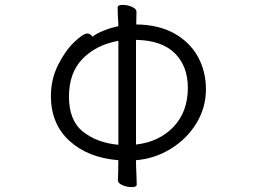

<svg xmlns="http://www.w3.org/2000/svg" viewBox="-20 -745 1040 785"><path d="M188 -351Q188 -420 217 -478.5Q246 -537 283 -572.5Q320 -608 337 -608Q349 -608 358 -595Q373 -607 402 -619Q431 -631 464 -638Q464 -652 462 -676L461 -715Q461 -725 482 -725Q501 -725 519.5 -717Q538 -709 538 -697L537 -645Q630 -644 694 -607.5Q758 -571 790 -511.5Q822 -452 822 -380Q822 -305 783 -241Q744 -177 678 -136.5Q612 -96 536 -90Q536 -64 538 -26L539 10Q539 20 518 20Q499 20 480.5 12Q462 4 462 -8Q462 -23 463 -35L464 -90Q340 -100 264.5 -168.5Q189 -237 188 -351ZM464 -153V-578Q374 -562 318 -505Q262 -448 262 -350Q262 -252 319.5 -206.5Q377 -161 464 -153ZM748 -386Q748 -474 695 -527Q642 -580 536 -582V-154Q631 -165 689.5 -226.5Q748 -288 748 -386Z"/></svg>

Font: Iansui 0.93
Style: Regular
Weight: 400
Designer: But Ko / Fontworks Inc.
Foundry: zi-hi.com / Fontworks Inc.
Version: Version 0.931